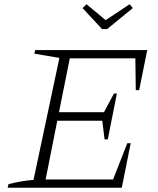

<svg xmlns="http://www.w3.org/2000/svg" viewBox="-20 -885 744 905"><path d="M16 0 20 -17Q51 -25 80.5 -30Q110 -35 138 -37L260 -612L142 -632L146 -649H674L636 -460H620L618 -610H309L258 -356H470L517 -444H531L488 -228H473L462 -316H250L195 -39H513L580 -210H596L554 0ZM461 -748 369 -847 388 -865 478 -790 591 -865 606 -847 485 -748Z"/></svg>

Font: Piazzolla Thin Thin
Style: Italic
Weight: 250
Italic angle: -11.3°
Version: Version 2.005